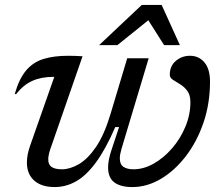

<svg xmlns="http://www.w3.org/2000/svg" viewBox="-20 -748 906 778"><path d="M495.5 -512H582.5L472.5 -145.5Q465.5 -121.5 465.5 -106.5Q465.5 -82 480.2 -72Q495 -62 521 -62Q562 -62 602.8 -85Q643.5 -108 677.2 -147Q711 -186 731.2 -234.5Q751.5 -283 751.5 -334Q751.5 -363 739 -379.8Q726.5 -396.5 709.8 -406.5Q693 -416.5 680.5 -424.8Q668 -433 668 -445Q668 -481 692.8 -501.5Q717.5 -522 749.5 -522Q786 -522 808.5 -495Q831 -468 831 -417.5Q831 -328.5 804.5 -251Q778 -173.5 732.8 -114.8Q687.5 -56 631.5 -23Q575.5 10 516 10Q469 10 443.5 -8.8Q418 -27.5 418 -69.5Q418 -99.5 432 -141L462.5 -233H447Q407.5 -142 368 -88.8Q328.5 -35.5 287.5 -12.8Q246.5 10 201.5 10Q148.5 10 118.8 -16.2Q89 -42.5 89 -89.5Q89 -121 102.5 -159L200 -436.5H195.5Q147 -436.5 110.8 -420.2Q74.5 -404 45 -366L40 -368Q57.5 -429 85.8 -462.5Q114 -496 156 -509Q198 -522 256 -522Q270 -522 284.5 -521.5Q299 -521 314.5 -520L184.5 -145.5Q175.5 -119.5 175.5 -102Q175.5 -80.5 189.5 -71.2Q203.5 -62 231 -62Q263.5 -62 299.5 -82.8Q335.5 -103.5 369 -152.5Q402.5 -201.5 428 -286.5ZM381.5 -565 554.5 -728H635L709 -565H645L581 -666L455.5 -565Z"/></svg>

Font: Newsreader 6pt
Style: Italic
Weight: 400
Italic angle: -17°
Designer: Hugues Gentile
Foundry: Production Type
Version: Version 1.003; ttfautohint (v1.8.3)